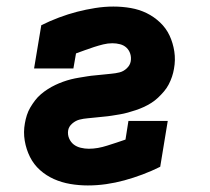

<svg xmlns="http://www.w3.org/2000/svg" viewBox="-20 -558 640 586"><path d="M248 8Q221 8 194.5 3.5Q168 -1 144.5 -11.5Q121 -22 102 -39Q83 -56 71.5 -79Q60 -102 55.5 -128.5Q51 -155 56 -182Q58 -194 62 -206.5Q66 -219 72.5 -230Q79 -241 87 -251.5Q95 -262 105 -270.5Q115 -279 126 -286Q137 -293 148.5 -298.5Q160 -304 172.5 -308.5Q185 -313 197 -316Q209 -319 221.5 -321Q234 -323 246 -325Q258 -327 270.5 -328Q283 -329 295.5 -330.5Q308 -332 320 -333Q332 -334 344.5 -337Q357 -340 367 -349.5Q377 -359 379 -371Q381 -383 377.5 -394Q374 -405 366 -412.5Q358 -420 346.5 -423Q335 -426 323 -426Q309 -426 295 -422.5Q281 -419 267 -414.5Q253 -410 239.5 -405Q226 -400 212 -395L204 -349H84L106 -481Q132 -494 160 -504.5Q188 -515 215 -522Q242 -529 270.5 -533.5Q299 -538 326 -538Q353 -538 379 -533.5Q405 -529 427.5 -518Q450 -507 468.5 -489.5Q487 -472 497.5 -449.5Q508 -427 512 -401Q516 -375 511 -348Q509 -336 505 -324Q501 -312 495 -300.5Q489 -289 480.5 -279Q472 -269 462.5 -260Q453 -251 442 -244Q431 -237 419 -231.5Q407 -226 395 -222Q383 -218 370.5 -214.5Q358 -211 346 -209Q334 -207 321.5 -205Q309 -203 297 -202Q285 -201 272.5 -199.5Q260 -198 247.5 -197Q235 -196 223 -193Q211 -190 200.5 -181Q190 -172 188 -160Q186 -147 191 -135.5Q196 -124 205 -117Q214 -110 226.5 -107Q239 -104 251 -104Q265 -104 279 -106.5Q293 -109 307 -113.5Q321 -118 335 -122.5Q349 -127 363 -132L372 -189H492L469 -49Q443 -36 415 -25.5Q387 -15 359.5 -7.5Q332 0 304 4Q276 8 248 8Z"/></svg>

Font: Iosevka Slab Heavy Extended
Style: Italic
Weight: 900
Width: 7
Italic angle: -9°
Monospace: yes
Designer: Belleve Invis
Foundry: Belleve Invis
Version: Version 11.1.0; ttfautohint (v1.8.3)